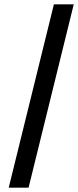

<svg xmlns="http://www.w3.org/2000/svg" viewBox="-20 -860 358 880"><path d="M318 -840 111 0H20L227 -840Z"/></svg>

Font: Sinkin Sans 400 Italic
Style: Italic
Weight: 400
Italic angle: -112°
Designer: Keith Bates
Foundry: K-Type
Version: Sinkin Sans (version 1.0)  by Keith Bates   •   © 2014   www